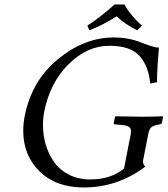

<svg xmlns="http://www.w3.org/2000/svg" viewBox="-20 -825 746 855"><path d="M486.8 -658.2Q552.7 -658.2 609.4 -635.5Q666 -612.8 688 -612.8Q679.2 -520 679.2 -459L648.9 -453.1Q642.1 -529.3 602.1 -575.2Q562 -621.1 466.8 -621.1Q367.7 -621.1 284.9 -538.6Q202.1 -456.1 176.8 -327.1Q171.4 -297.9 171.4 -267.6Q171.4 -221.7 184.1 -179.7Q196.8 -137.7 221.4 -102.8Q246.1 -67.9 287.6 -46.9Q329.1 -25.9 381.8 -25.9Q473.6 -25.9 532.2 -74.2L562 -227.1Q563.5 -234.4 563.5 -239.7Q563.5 -254.9 552.7 -261Q542 -267.1 517.1 -269L493.2 -271Q485.4 -271 486.8 -278.8L492.2 -305.2L494.1 -307.1Q584 -305.2 615 -305.2Q646 -305.2 704.1 -307.1L706.1 -305.2L701.2 -278.8Q700.2 -272.9 690.9 -271Q667 -268.1 655.5 -259.5Q644 -251 640.1 -227.1L617.2 -110.8Q614.3 -95.7 627 -83Q503.9 9.8 353 9.8Q229.5 9.8 156.5 -61.5Q83.5 -132.8 83.5 -243.2Q83.5 -274.4 89.8 -307.1Q120.6 -465.3 238.3 -561.8Q356 -658.2 486.8 -658.2ZM533.2 -805.2Q563 -754.4 611.8 -710.9L590.8 -689.9Q534.7 -718.8 499 -752Q440.9 -714.8 377.9 -689.9L369.1 -710.9Q428.2 -749 490.2 -805.2Z"/></svg>

Font: Linux Libertine
Style: Italic
Weight: 400
Italic angle: -12°
Designer: Philipp H. Poll
Foundry: Philipp H. Poll
Version: Version 5.1.6 ; ttfautohint (v0.9)